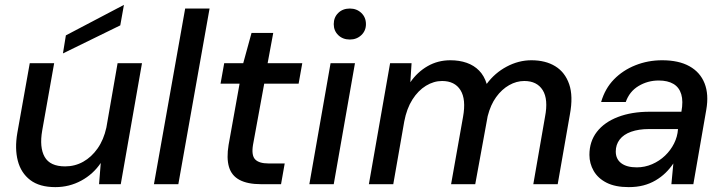

<svg xmlns="http://www.w3.org/2000/svg" viewBox="-20 -755 2973 787"><path d="M207 12Q142 12 104 -17Q66 -46 53 -96Q40 -146 51 -210L102 -496H202L153 -220Q141 -151 163 -112Q185 -73 247 -73Q287 -73 321 -92Q355 -111 380 -146.5Q405 -182 416 -232L462 -496H562L475 0H386L393 -87Q362 -41 313 -14.5Q264 12 207 12ZM238 -536 250 -610 488 -735 473 -651Z M611 0 739 -720H839L711 0Z M1050 0Q995 0 962 -17.5Q929 -35 918.5 -71Q908 -107 917 -161L962 -412H884L899 -496H977L1011 -620H1100L1077 -496H1219L1204 -412H1063L1017 -161Q1010 -118 1026 -101.5Q1042 -85 1081 -85H1147L1132 0Z M1248 0 1335 -496H1435L1348 0ZM1414 -593Q1385 -593 1366.5 -611Q1348 -629 1348 -656Q1348 -684 1366.5 -702Q1385 -720 1414 -720Q1442 -720 1461 -702Q1480 -684 1480 -656Q1480 -629 1461 -611Q1442 -593 1414 -593Z M1492 0 1579 -496H1667L1662 -418Q1691 -460 1733 -484Q1775 -508 1826 -508Q1863 -508 1893 -497.5Q1923 -487 1944 -465.5Q1965 -444 1975 -411Q2008 -456 2057 -482Q2106 -508 2158 -508Q2216 -508 2256 -483.5Q2296 -459 2313 -410Q2330 -361 2316 -286L2266 0H2166L2214 -276Q2228 -348 2204.5 -385.5Q2181 -423 2129 -423Q2097 -423 2067 -406Q2037 -389 2014 -357.5Q1991 -326 1979 -279L1928 0H1829L1878 -276Q1891 -348 1867.5 -385.5Q1844 -423 1792 -423Q1758 -423 1726 -403.5Q1694 -384 1670.5 -347Q1647 -310 1637 -257L1592 0Z M2557 12Q2502 12 2466.5 -6Q2431 -24 2413.5 -54.5Q2396 -85 2396 -120Q2396 -175 2426.5 -214.5Q2457 -254 2513 -275.5Q2569 -297 2643 -297H2773Q2781 -340 2772.5 -368.5Q2764 -397 2740.5 -411Q2717 -425 2680 -425Q2635 -425 2597.5 -402.5Q2560 -380 2545 -337H2444Q2460 -392 2496.5 -429.5Q2533 -467 2584.5 -487.5Q2636 -508 2694 -508Q2762 -508 2806 -483.5Q2850 -459 2868 -413.5Q2886 -368 2875 -305L2822 0H2732L2740 -85Q2726 -64 2708 -46.5Q2690 -29 2667 -15.5Q2644 -2 2617 5Q2590 12 2557 12ZM2590 -69Q2623 -69 2653 -82Q2683 -95 2706 -117Q2729 -139 2743 -167Q2757 -195 2759 -225V-226H2640Q2598 -226 2567 -215Q2536 -204 2520 -183Q2504 -162 2504 -134Q2504 -103 2526.5 -86Q2549 -69 2590 -69Z"/></svg>

Font: DM Sans 24pt Medium
Style: Italic
Weight: 500
Italic angle: -10°
Designer: Colophon Foundry, Jonny Pinhorn
Foundry: Colophon Foundry
Version: Version 4.004;gftools[0.9.30]